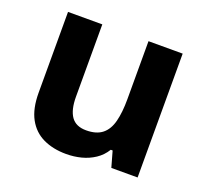

<svg xmlns="http://www.w3.org/2000/svg" viewBox="-101 -666 852 796"><g transform="rotate(20 325.0 -268.0)"><path d="M576.3 -546.4V0H460.4L440.7 -69.8H432.4Q415.4 -41.8 388.7 -24.1Q362 -6.4 330.3 1.8Q298.6 10 264.2 10Q206.3 10 162.5 -10.8Q118.7 -31.6 94.6 -75.8Q70.5 -120.1 70.5 -189.9V-546.4H221.7V-227.6Q221.7 -169.7 242.4 -140.1Q263.2 -110.6 308.4 -110.6Q353.7 -110.6 379.4 -131.3Q405 -151.9 415.2 -192.1Q425.5 -232.2 425.5 -289.9V-546.4Z"/></g></svg>

Font: Noto Sans Khmer UI
Style: Regular
Weight: 400
Designer: Danh Hong and the Monotype Design Team
Foundry: Monotype Imaging Inc.
Version: Version 2.002